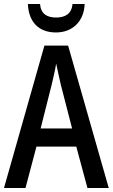

<svg xmlns="http://www.w3.org/2000/svg" viewBox="-20 -944 566 964"><path d="M405 -924H344C340 -874 306 -856 262 -856C216 -856 185 -874 181 -924H120C124 -832 176 -781 261 -781C344 -781 402 -837 405 -924ZM419 0H526L322 -715H203L0 0H108L163 -208H363ZM286 -516 342 -299H184L239 -517C246 -547 257 -592 262 -625C268 -594 278 -551 286 -516Z"/></svg>

Font: Noto Sans Kannada Condensed Medium
Style: Regular
Weight: 500
Width: 3
Designer: Jelle Bosma - Monotype Design Team
Foundry: Monotype Imaging Inc.
Version: Version 2.005